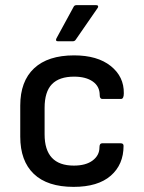

<svg xmlns="http://www.w3.org/2000/svg" viewBox="-20 -717 560 749"><path d="M267 12Q165 12 112 -38.5Q59 -89 59 -184V-305Q59 -400 113 -450.5Q167 -501 269 -501Q360 -501 412 -459.5Q464 -418 463 -353Q463 -331 452 -331H379Q369 -331 369 -346Q369 -380 342 -399Q315 -418 269 -418Q211 -418 182.5 -388.5Q154 -359 154 -296V-193Q154 -71 268 -71Q315 -71 341.5 -91Q368 -111 368 -142Q368 -158 378 -158H451Q462 -158 462 -148Q462 -75 412 -31.5Q362 12 267 12ZM206 -556Q195 -556 200 -567L267 -690Q270 -697 279 -697H355Q361 -697 362.5 -693.5Q364 -690 361 -686L276 -563Q272 -556 264 -556Z"/></svg>

Font: Sofia Sans Medium
Style: Regular
Weight: 500
Designer: Botio Nikoltchev, Ani Petrova
Foundry: lettersoup
Version: Version 4.101; ttfautohint (v1.8.4.7-5d5b)